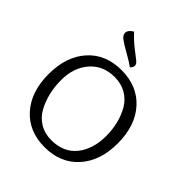

<svg xmlns="http://www.w3.org/2000/svg" viewBox="-245 -1046 1203 1203"><g transform="rotate(45 356.0 -444.5)"><path d="M240 -899Q277 -858 318 -826.5Q359 -795 377 -780.5Q395 -766 395 -751Q395 -736 379 -722Q351 -743 302.5 -770Q254 -797 229.5 -815Q205 -833 205 -853Q205 -879 240 -899ZM355 10Q215 10 132 -83Q49 -176 49 -331Q49 -488 132 -580.5Q215 -673 355 -673Q496 -673 579.5 -580.5Q663 -488 663 -331Q663 -176 579.5 -83Q496 10 355 10ZM579 -313Q579 -369 566.5 -420Q554 -471 529 -515Q504 -559 459 -585.5Q414 -612 356 -612Q253 -612 192 -541.5Q131 -471 131 -362Q131 -303 143.5 -250Q156 -197 181 -151Q206 -105 250.5 -78Q295 -51 354 -51Q462 -51 520.5 -123.5Q579 -196 579 -313Z"/></g></svg>

Font: Overlock SC
Style: Regular
Weight: 400
Designer: Dario Muhafara
Foundry: Dario Manuel Muhafara
Version: Version 1.001